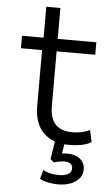

<svg xmlns="http://www.w3.org/2000/svg" viewBox="-58 -681 537 921"><g transform="rotate(5 211.0 -221.0)"><path d="M296 8Q213 8 169 -37Q125 -82 125 -164V-434H23V-494H127V-643H195V-494H381V-434H195V-173Q195 -112 222 -83Q249 -54 304 -54Q327 -54 348 -58.5Q369 -63 388 -72L400 -15Q381 -3 352.5 2.5Q324 8 296 8ZM257 201Q233 201 208.5 196Q184 191 169 182L181 139Q200 148 216.5 152Q233 156 258 156Q285 156 301.5 147Q318 138 318 119Q318 104 307.5 96.5Q297 89 278 89Q269 89 256.5 91Q244 93 228 98L211 83L226 -12H274L261 65L239 57Q250 54 264 52Q278 50 290 50Q313 50 331.5 57.5Q350 65 362 80.5Q374 96 374 119Q374 144 358.5 162.5Q343 181 317 191Q291 201 257 201Z"/></g></svg>

Font: Nunito Sans 7pt Light
Style: Regular
Weight: 300
Designer: Vernon Adams
Foundry: Vernon Adams
Version: Version 3.101;gftools[0.9.27]